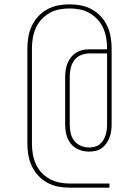

<svg xmlns="http://www.w3.org/2000/svg" viewBox="-20 -782 640 884"><path d="M484 82H300Q273 82 247 77Q221 72 197.5 59Q174 46 155.5 26Q137 6 126 -18Q115 -42 110.5 -68.5Q106 -95 106 -121V-559Q106 -585 110.5 -611.5Q115 -638 126 -662Q137 -686 155.5 -706Q174 -726 197.5 -739Q221 -752 247 -757Q273 -762 300 -762Q327 -762 353 -757Q379 -752 402.5 -739Q426 -726 444.5 -706Q463 -686 474 -662Q485 -638 489.5 -611.5Q494 -585 494 -559V-210Q494 -195 492 -179.5Q490 -164 484.5 -149.5Q479 -135 470 -122Q461 -109 448.5 -100Q436 -91 421 -87.5Q406 -84 390 -84Q366 -84 343.5 -93Q321 -102 306 -120.5Q291 -139 285.5 -162.5Q280 -186 280 -210V-429Q280 -444 282.5 -460Q285 -476 291 -491Q297 -506 307 -518.5Q317 -531 330.5 -539.5Q344 -548 359.5 -551.5Q375 -555 391 -555H473V-559Q473 -583 469 -606.5Q465 -630 455.5 -652Q446 -674 429.5 -692Q413 -710 392 -722Q371 -734 347.5 -738.5Q324 -743 300 -743Q276 -743 252.5 -738.5Q229 -734 208 -722Q187 -710 170.5 -692Q154 -674 144.5 -652Q135 -630 131 -606.5Q127 -583 127 -559V-121Q127 -97 131 -73.5Q135 -50 144.5 -28Q154 -6 170.5 12Q187 30 208 41.5Q229 53 252.5 58Q276 63 300 63H484ZM390 -103Q403 -103 415.5 -106Q428 -109 438 -117Q448 -125 455 -136Q462 -147 466 -159.5Q470 -172 471.5 -184.5Q473 -197 473 -210V-536H391Q371 -536 352 -528Q333 -520 321.5 -504Q310 -488 305.5 -468Q301 -448 301 -429V-210Q301 -190 305 -170.5Q309 -151 321 -135Q333 -119 351.5 -111Q370 -103 390 -103Z"/></svg>

Font: Iosevka Slab Thin Extended
Style: Regular
Weight: 100
Width: 7
Monospace: yes
Designer: Belleve Invis
Foundry: Belleve Invis
Version: Version 11.1.1; ttfautohint (v1.8.3)